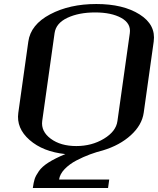

<svg xmlns="http://www.w3.org/2000/svg" viewBox="-20 -770 790 957"><path d="M565.4 -167 627 -604.5Q633.8 -653.3 584.5 -680.7Q535.2 -708 454.1 -708Q373 -708 315.9 -681.2Q258.8 -654.3 252 -604.5L190.4 -167Q183.6 -115.2 232.9 -78.6Q282.2 -42 360.4 -42Q437.5 -42 498 -78.6Q558.6 -115.2 565.4 -167ZM305.7 -2Q194.3 -13.7 127.4 -72.3Q60.5 -130.9 71.3 -208L121.1 -562.5Q132.8 -647.5 230 -698.7Q327.1 -750 460 -750Q593.8 -750 675.8 -698.2Q757.8 -646.5 746.1 -562.5L696.3 -208Q687.5 -146.5 632.3 -96.2Q577.1 -45.9 493.2 -20.5Q461.9 -12.7 428.7 -0.5Q395.5 11.7 360.8 29.8Q326.2 47.9 302.2 72.8Q278.3 97.7 274.4 125H524.4L518.6 167H143.6Q147.5 138.7 152.8 122.1Q158.2 105.5 173.8 83Q189.5 60.5 221.7 40Q253.9 19.5 305.7 -2Z"/></svg>

Font: okolaks
Style: BoldItalic
Weight: 600
Width: 8
Italic angle: -8°
Version: Version 000.6.0